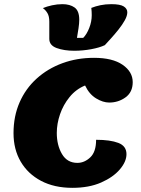

<svg xmlns="http://www.w3.org/2000/svg" viewBox="-20 -878 678 923"><path d="M328 25Q241 25 177.5 -8.5Q114 -42 79.5 -101Q45 -160 45 -238Q45 -319 74 -385.5Q103 -452 156 -500Q209 -548 279.5 -574Q350 -600 432 -600Q521 -600 569.5 -566.5Q618 -533 618 -483Q618 -435 583.5 -410Q549 -385 505 -385Q475 -385 442 -405Q409 -425 389 -467Q345 -449 314.5 -411.5Q284 -374 268.5 -328.5Q253 -283 253 -239Q253 -180 278 -137.5Q303 -95 352 -95Q386 -95 414 -121.5Q442 -148 442 -206Q510 -206 549 -191Q588 -176 588 -137Q588 -101 556 -63.5Q524 -26 466 -0.5Q408 25 328 25ZM337 -634Q288 -634 252.5 -647Q217 -660 217 -691V-774Q217 -800 208 -815Q199 -830 186 -839Q205 -847 230 -852.5Q255 -858 280 -858Q316 -858 338.5 -842Q361 -826 361 -783Q361 -766 357.5 -742.5Q354 -719 350 -696H380Q397 -713 409 -743.5Q421 -774 421 -805Q421 -813 420.5 -822Q420 -831 419 -840Q439 -848 463 -853Q487 -858 515 -858Q558 -858 575 -847Q592 -836 592 -819Q592 -802 580 -780.5Q568 -759 550.5 -737Q533 -715 515 -695Q497 -675 484 -661Q459 -649 418.5 -641.5Q378 -634 337 -634Z"/></svg>

Font: Lemon
Style: Regular
Weight: 400
Designer: Eduardo Rodriguez Tunni
Foundry: Eduardo Rodriguez Tunni
Version: Version 1.003; ttfautohint (v1.8.4.7-5d5b);gftools[0.9.24]